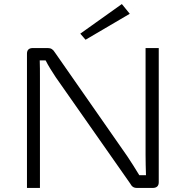

<svg xmlns="http://www.w3.org/2000/svg" viewBox="-20 -927 915 947"><path d="M620 -859 581 -907 376 -761 402 -731ZM763 -690H698V-162C698 -129 699 -96 700 -63H667C648 -94 627 -128 608 -156L251 -668C242 -683 232 -690 216 -690H142C123 -690 113 -681 113 -662V0H177V-546C177 -574 177 -602 176 -629H205C218 -603 239 -570 255 -546L622 -22C630 -7 639 0 656 0H733C752 0 763 -9 763 -28Z"/></svg>

Font: Exo 2 Light Expanded
Style: Regular
Weight: 300
Width: 7
Designer: Natanael Gama
Version: Version 1.001;PS 001.001;hotconv 1.0.70;makeotf.lib2.5.58329